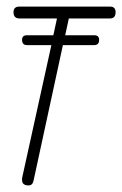

<svg xmlns="http://www.w3.org/2000/svg" viewBox="-20 -570 371 583"><path d="M62 -433Q47 -433 47 -449Q47 -463 62 -463H142L153 -514H39Q21 -514 21 -533Q21 -550 39 -550H314Q331 -550 331 -533Q331 -514 314 -514H189L178 -463H266Q281 -463 281 -449Q281 -433 266 -433H171L82 -22Q79 -7 67 -7Q47 -7 47 -23Q47 -28 47 -29L136 -433Z"/></svg>

Font: Gruenewald VA
Style: Regular
Weight: 400
Designer: Peter Wiegel
Foundry: Peter Wiegel, nach dem Schriftentwurf von Dr. H. Gr¸newald
Version: Version 0.007